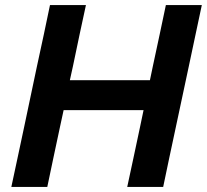

<svg xmlns="http://www.w3.org/2000/svg" viewBox="-20 -733 812 753"><path d="M24.5 0Q37 -58 48.5 -112Q60 -166 74.5 -234L125 -473.5Q140 -542 151.8 -597.5Q163.5 -653 176 -713H317Q304 -654 292.2 -598Q280.5 -542 266 -473L254 -418.5H568L579.5 -473.5Q594.5 -542 606.2 -598Q618 -654 630.5 -713H771.5Q759 -654 747 -598Q735 -542 720.5 -473L669.5 -234Q655 -166 643.5 -112.2Q632 -58.5 620 0H479Q491.5 -57.5 503 -111.8Q514.5 -166 529 -234L543 -301H229.5L215 -234Q200.5 -166 189 -112Q177.5 -58 165.5 0Z"/></svg>

Font: Commissioner SemiBold
Style: Italic
Weight: 600
Italic angle: -12°
Designer: Kostas Bartsokas
Foundry: Kostas Bartsokas
Version: Version 1.000; ttfautohint (v1.8.3)